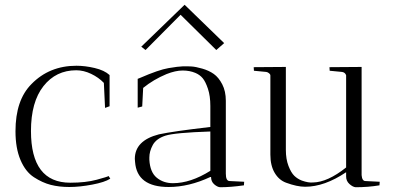

<svg xmlns="http://www.w3.org/2000/svg" viewBox="-20 -781 1674 806"><path d="M300 -486Q215 -486 162.5 -419.5Q110 -353 110 -231Q110 -14 275 -14Q340 -14 386 -26.5Q432 -39 436 -42L443 -31Q420 -16 367 -6Q314 4 271 4Q228 4 193 -5Q158 -14 122.5 -37Q87 -60 66 -109.5Q45 -159 45 -230Q45 -361 112 -428Q187 -505 301 -505Q337 -505 377.5 -495.5Q418 -486 440 -466V-335L421 -328L416 -433Q394 -456 362.5 -471Q331 -486 300 -486Z M866 -38H863Q773 4 688 4Q555 4 547 -101Q546 -108 546 -114Q546 -191 647 -217Q707 -230 863 -248V-336Q863 -378 853 -408Q843 -438 831 -452.5Q819 -467 800 -475Q776 -485 746.5 -485Q717 -485 679 -470Q624 -447 581 -412L577 -334L558 -329V-450L568 -454Q646 -488 687 -495Q728 -502 747 -502.5Q766 -503 783.5 -502Q801 -501 829 -493Q857 -485 877.5 -470.5Q898 -456 913 -427Q928 -398 928 -358V-52Q928 -21 944 -21L1005 -18L1004 -3Q948 5 904 5Q892 4 879 -7.5Q866 -19 866 -38ZM706 -12Q780 -12 863 -64V-229Q713 -224 674.5 -211.5Q636 -199 621.5 -172.5Q607 -146 607 -120Q607 -115 607 -110Q610 -58 638 -35Q666 -12 706 -12ZM573 -585 755 -761Q913 -607 921 -600L888 -571L738 -719L591 -571Z M1046 -484 1045 -499 1180 -500V-152Q1180 -113 1191 -84.5Q1202 -56 1215.5 -43Q1229 -30 1247 -23Q1275 -13 1294 -15Q1355 -16 1433 -78V-465Q1429 -477 1416 -479L1364 -484Q1363 -490 1363 -499L1498 -500V-46Q1500 -21 1514 -21L1574 -18L1573 -3Q1525 5 1473 5Q1461 4 1447 -8.5Q1433 -21 1433 -40V-58Q1342 3 1261 3Q1227 3 1181 -14Q1151 -25 1133 -55.5Q1115 -86 1115 -132V-464Q1115 -469 1109.5 -473.5Q1104 -478 1098 -479Z"/></svg>

Font: Antic Didone
Style: Regular
Weight: 400
Designer: Santiago Orozco
Foundry: Santiago Orozco
Version: Version 2.001